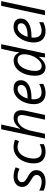

<svg xmlns="http://www.w3.org/2000/svg" viewBox="1240 -2040 810 3331"><g transform="rotate(-90 1645.5 -375.0)"><path d="M358.9 -151.9Q358.9 -75.7 304.9 -33Q251 9.8 152.8 9.8Q70.3 9.8 3.9 -23.9V-101.1Q38.1 -80.6 77.6 -69.3Q117.2 -58.1 150.9 -58.1Q212.4 -58.1 243.7 -82.5Q274.9 -106.9 274.9 -145Q274.9 -172.9 257.8 -191.9Q240.7 -210.9 184.1 -244.1Q120.6 -279.8 94.2 -314Q67.9 -348.1 67.9 -395Q67.9 -462.4 117.2 -503.7Q166.5 -544.9 247.1 -544.9Q330.6 -544.9 408.2 -508.8L381.8 -441.9L354.5 -454.1Q305.2 -475.1 247.1 -475.1Q201.7 -475.1 175.8 -453.9Q149.9 -432.6 149.9 -398.9Q149.9 -371.6 167.2 -352.1Q184.6 -332.5 238.8 -301.8Q291 -272.5 313.7 -251.5Q336.4 -230.5 347.7 -206.3Q358.9 -182.1 358.9 -151.9Z M675.3 9.8Q580.6 9.8 528.3 -42.5Q476.1 -94.7 476.1 -189.9Q476.1 -287.6 512.2 -370.1Q548.3 -452.6 612.1 -498.8Q675.8 -544.9 755.4 -544.9Q822.3 -544.9 886.2 -520L863.3 -451.2Q804.7 -476.1 756.3 -476.1Q701.7 -476.1 656.5 -438.7Q611.3 -401.4 585.7 -334.7Q560.1 -268.1 560.1 -189.9Q560.1 -127.4 592.5 -92.8Q625 -58.1 682.1 -58.1Q717.3 -58.1 748.5 -67.9Q779.8 -77.6 810.1 -90.8V-21Q749.5 9.8 675.3 9.8Z M1234.4 0 1306.6 -337.9Q1315.4 -383.8 1315.4 -403.8Q1315.4 -476.1 1243.7 -476.1Q1200.2 -476.1 1158.9 -447.3Q1117.7 -418.5 1086.2 -363.5Q1054.7 -308.6 1038.6 -231L989.3 0H907.2L1068.4 -759.8H1150.4Q1141.6 -719.7 1133.5 -682.1Q1125.5 -644.5 1116.9 -605.7Q1108.4 -566.9 1098.4 -524.4Q1088.4 -481.9 1075.2 -432.1H1080.6Q1126.5 -492.2 1171.1 -518.1Q1215.8 -543.9 1264.6 -543.9Q1328.6 -543.9 1363.5 -508.8Q1398.4 -473.6 1398.4 -409.2Q1398.4 -378.9 1387.2 -328.1Q1368.2 -233.9 1316.4 0Z M1695.8 9.8Q1606 9.8 1554.7 -43.5Q1503.4 -96.7 1503.4 -190.9Q1503.4 -282.7 1539.8 -366.9Q1576.2 -451.2 1636.2 -498Q1696.3 -544.9 1768.6 -544.9Q1843.3 -544.9 1880.9 -512.5Q1918.5 -480 1918.5 -421.9Q1918.5 -334 1837.4 -283.9Q1756.3 -233.9 1605.5 -233.9H1589.4L1587.4 -194.8Q1587.4 -130.9 1617.4 -95Q1647.5 -59.1 1710.4 -59.1Q1741.2 -59.1 1773.7 -67.9Q1806.2 -76.7 1854.5 -100.1V-28.8Q1808.6 -7.3 1773.4 1.2Q1738.3 9.8 1695.8 9.8ZM1763.7 -475.1Q1713.4 -475.1 1669.2 -429.2Q1625 -383.3 1601.6 -301.8H1607.4Q1718.8 -301.8 1778.1 -330.8Q1837.4 -359.9 1837.4 -415Q1837.4 -440.9 1819.6 -458Q1801.8 -475.1 1763.7 -475.1Z M2260.7 -543.9Q2355.5 -543.9 2397.9 -451.2H2402.8Q2411.1 -526.9 2424.8 -585L2462.9 -759.8H2543.9L2382.8 0H2314.9L2325.7 -102.1H2321.8Q2272.5 -41 2229.5 -15.6Q2186.5 9.8 2140.6 9.8Q2072.8 9.8 2034.7 -38.1Q1996.6 -85.9 1996.6 -170.9Q1996.6 -275.4 2031.7 -362.3Q2066.9 -449.2 2126.7 -496.6Q2186.5 -543.9 2260.7 -543.9ZM2168 -58.1Q2213.9 -58.1 2262.7 -103.8Q2311.5 -149.4 2340.1 -220.5Q2368.7 -291.5 2368.7 -365.2Q2368.7 -419.4 2342.3 -447.8Q2315.9 -476.1 2265.6 -476.1Q2216.3 -476.1 2174.1 -435.8Q2131.8 -395.5 2106.2 -322.5Q2080.6 -249.5 2080.6 -168.9Q2080.6 -58.1 2168 -58.1Z M2766.1 9.8Q2676.3 9.8 2625 -43.5Q2573.7 -96.7 2573.7 -190.9Q2573.7 -282.7 2610.1 -366.9Q2646.5 -451.2 2706.5 -498Q2766.6 -544.9 2838.9 -544.9Q2913.6 -544.9 2951.2 -512.5Q2988.8 -480 2988.8 -421.9Q2988.8 -334 2907.7 -283.9Q2826.7 -233.9 2675.8 -233.9H2659.7L2657.7 -194.8Q2657.7 -130.9 2687.7 -95Q2717.8 -59.1 2780.8 -59.1Q2811.5 -59.1 2844 -67.9Q2876.5 -76.7 2924.8 -100.1V-28.8Q2878.9 -7.3 2843.8 1.2Q2808.6 9.8 2766.1 9.8ZM2834 -475.1Q2783.7 -475.1 2739.5 -429.2Q2695.3 -383.3 2671.9 -301.8H2677.7Q2789.1 -301.8 2848.4 -330.8Q2907.7 -359.9 2907.7 -415Q2907.7 -440.9 2889.9 -458Q2872.1 -475.1 2834 -475.1Z M3128.9 0H3046.9L3209 -759.8H3291Z"/></g></svg>

Font: CAA NEO Sans
Style: Italic
Weight: 400
Italic angle: -12°
Version: Version 1.10